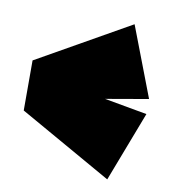

<svg xmlns="http://www.w3.org/2000/svg" viewBox="-69 -670 632 691"><g transform="rotate(10 247.5 -324.5)"><path d="M29 -233V-416L368 -608L466 -352L310 -325L466 -297L368 -41Z"/></g></svg>

Font: Erica One
Style: Regular
Weight: 400
Designer: Miguel Hernandez
Foundry: Miguel Hernandez
Version: Version 1.003